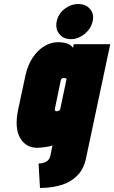

<svg xmlns="http://www.w3.org/2000/svg" viewBox="-20 -720 566 951"><path d="M368 -700Q331 -700 300 -676Q269 -652 261 -615Q253 -578 273.5 -552Q294 -526 331 -526Q367 -526 399 -552Q431 -578 439 -615Q447 -652 425.5 -676Q404 -700 368 -700ZM406 64 526 -501H345L342 -483Q334 -494 322.5 -500Q311 -506 297 -508.5Q283 -511 267 -511Q232 -511 199 -491Q166 -471 141.5 -434Q117 -397 106 -346L70 -178Q51 -86 79.5 -37Q108 12 164 12Q173 12 183.5 11Q194 10 204.5 8.5Q215 7 224.5 5Q234 3 240 0L229 53Q227 63 221 70.5Q215 78 206.5 82Q198 86 189 88Q180 90 171 90L178 211Q236 211 283.5 196.5Q331 182 363 149.5Q395 117 406 64ZM310 -330 278 -178Q278 -177 276.5 -175.5Q275 -174 272.5 -172.5Q270 -171 267 -170Q264 -169 260 -169Q256 -169 254 -171Q252 -173 251.5 -176Q251 -179 252 -182L281 -322Q282 -326 283.5 -328Q285 -330 287 -331.5Q289 -333 291.5 -333.5Q294 -334 296 -334Q298 -334 300.5 -333.5Q303 -333 305 -332Q307 -331 308.5 -330.5Q310 -330 310 -330Z"/></svg>

Font: Advent Pro Black
Style: Italic
Weight: 900
Italic angle: -12°
Version: Version 3.000